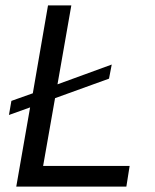

<svg xmlns="http://www.w3.org/2000/svg" viewBox="-20 -688 573 708"><path d="M40 0 91 -292 13 -264 22 -316 101 -344 157 -668H243L192 -377L392 -450L382 -398L183 -326L139 -76H458L446 0Z"/></svg>

Font: Gantari
Style: Italic
Weight: 400
Italic angle: -10°
Designer: Anugrah Pasau
Foundry: Lafontype
Version: Version 1.000; ttfautohint (v1.8.3)